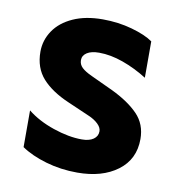

<svg xmlns="http://www.w3.org/2000/svg" viewBox="-63 -540 570 608"><g transform="rotate(10 222.5 -236.0)"><path d="M174 -343Q174 -329 184.5 -319Q195 -309 217 -299L288 -266Q342 -240 372.5 -208.5Q403 -177 403 -129Q403 -64 353.5 -27Q304 10 224 10Q171 10 123 -4Q75 -18 43 -40V-158Q78 -130 128 -113Q178 -96 220 -96Q244 -96 257.5 -105.5Q271 -115 271 -131Q271 -143 259 -154.5Q247 -166 228 -174L159 -204Q103 -228 73 -261.5Q43 -295 43 -347Q43 -384 64 -415Q85 -446 125 -464Q165 -482 220 -482Q270 -482 314.5 -469.5Q359 -457 383 -440V-323Q345 -347 304.5 -361.5Q264 -376 227 -376Q202 -376 188 -367Q174 -358 174 -343Z"/></g></svg>

Font: Madhuban SemiBold
Style: Regular
Weight: 600
Designer: jaikishan Patel
Foundry: MagicType
Version: Version 1.000